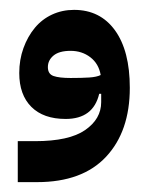

<svg xmlns="http://www.w3.org/2000/svg" viewBox="-20 -800 303 389"><path d="M16 -514H51Q120 -514 152.5 -536.5Q185 -559 185 -593V-610H181Q169 -559 113 -559Q68 -559 43.5 -583.5Q19 -608 19 -652Q19 -679 27.5 -702.5Q36 -726 50.5 -743.5Q65 -761 85.5 -770.5Q106 -780 130 -780Q183 -780 213 -738.5Q243 -697 243 -622Q243 -534 195 -482.5Q147 -431 55 -431H16ZM123 -642Q146 -642 161 -643Q176 -644 184 -648Q180 -671 163 -684Q146 -697 123 -697Q100 -697 88.5 -687.5Q77 -678 77 -664Q77 -650 88.5 -646Q100 -642 123 -642Z"/></svg>

Font: IBM Plex Sans Arabic SemiBold
Style: Regular
Weight: 600
Designer: Mike Abbink, Paul van der Laan, Pieter van Rosmalen, Wael Morcos, Khajak Apelian
Foundry: Bold Monday
Version: Version 1.1